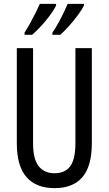

<svg xmlns="http://www.w3.org/2000/svg" viewBox="-20 -963 562 993"><path d="M455 -224Q455 -103 406 -46.5Q357 10 262 10Q167 10 117 -47Q67 -104 67 -223V-714H151V-222Q151 -140 180 -103.5Q209 -67 262 -67Q316 -67 343 -103Q370 -139 370 -223V-714H455ZM414 -934Q403 -912 381.5 -883Q360 -854 335.5 -827Q311 -800 292 -783H251V-794Q266 -816 282 -845Q298 -874 311 -901Q324 -928 330 -943H414ZM270 -934Q253 -900 217.5 -857Q182 -814 146 -783H107V-794Q122 -818 137.5 -846Q153 -874 166 -900.5Q179 -927 186 -943H270Z"/></svg>

Font: Noto Sans Kannada ExtraCondensed
Style: Regular
Weight: 400
Width: 2
Designer: Jelle Bosma - Monotype Design Team
Foundry: Monotype Imaging Inc.
Version: Version 2.005; ttfautohint (v1.8.4.7-5d5b)